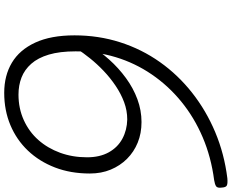

<svg xmlns="http://www.w3.org/2000/svg" viewBox="-112 -942 1073 888"><g transform="rotate(90 424.0 -497.5)"><path d="M409 19Q329 19 269.5 -16.5Q210 -52 176.5 -124.5Q143 -197 143 -306Q143 -417 175 -517Q207 -617 266.5 -701Q326 -785 408.5 -850Q491 -915 591 -957Q691 -999 804 -1013Q827 -1015 836.5 -1011Q846 -1007 847 -988Q850 -967 841 -961Q832 -955 813 -952Q706 -938 614.5 -899Q523 -860 449.5 -800Q376 -740 323.5 -663Q271 -586 244 -497Q217 -408 217 -311Q217 -238 232 -187.5Q247 -137 274.5 -106Q302 -75 338 -61Q374 -47 417 -47Q481 -47 535 -71.5Q589 -96 627 -139Q665 -182 686 -239.5Q707 -297 707 -364Q707 -423 684 -464.5Q661 -506 621 -527.5Q581 -549 532 -550Q491 -550 452 -535.5Q413 -521 376 -496Q339 -471 307 -440.5Q275 -410 249 -377.5Q223 -345 205 -317L185 -373Q216 -423 255 -466.5Q294 -510 340.5 -544Q387 -578 438.5 -597Q490 -616 544 -616Q596 -616 639 -598.5Q682 -581 714 -549Q746 -517 764 -473.5Q782 -430 782 -377Q782 -288 754 -215.5Q726 -143 676 -90.5Q626 -38 558 -9.5Q490 19 409 19Z"/></g></svg>

Font: Playwrite US Trad Light
Style: Regular
Weight: 300
Designer: Veronika Burian, José Scaglione
Foundry: TypeTogether
Version: Version 1.003